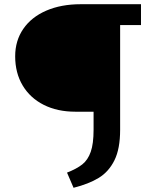

<svg xmlns="http://www.w3.org/2000/svg" viewBox="-20 -678 717 911"><path d="M649 -559H550V-62Q550 28 523 82.5Q496 137 448.5 166Q401 195 329 213L298 141Q344 123 370.5 102Q397 81 410.5 42.5Q424 4 424 -62V-148H337Q252 -148 187.5 -180.5Q123 -213 87.5 -272.5Q52 -332 52 -411Q52 -485 90.5 -541Q129 -597 199.5 -627.5Q270 -658 363 -658H649Z"/></svg>

Font: Ysabeau Infant
Style: Bold
Weight: 700
Designer: Christian Thalmann (Catharsis Fonts)
Version: Version 0.003